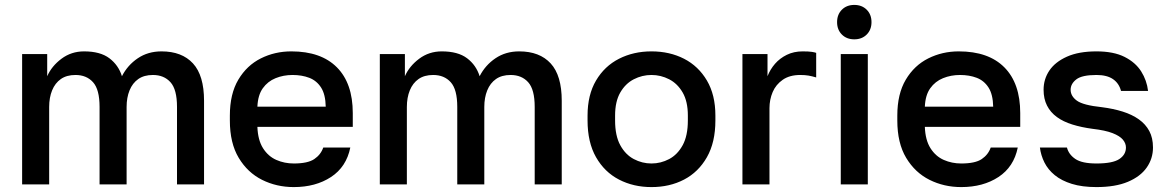

<svg xmlns="http://www.w3.org/2000/svg" viewBox="-20 -750 4750 781"><path d="M70 0V-530H172V-440Q190 -481 230 -511Q270 -541 322 -541Q388 -541 425 -513Q462 -485 476 -440Q499 -485 540.5 -513Q582 -541 637 -541Q720 -541 765 -492Q810 -443 810 -340V0H700V-315Q700 -386 673.5 -415.5Q647 -445 602 -445Q566 -445 542.5 -428.5Q519 -412 507 -382.5Q495 -353 495 -315V0H385V-315Q385 -386 358.5 -415.5Q332 -445 287 -445Q251 -445 227.5 -428.5Q204 -412 192 -382.5Q180 -353 180 -315V0Z M1175 11Q1105 11 1046 -18.5Q987 -48 951 -108Q915 -168 915 -260V-280Q915 -368 949.5 -426Q984 -484 1041 -512.5Q1098 -541 1165 -541Q1286 -541 1350.5 -476Q1415 -411 1415 -290V-234H1027Q1029 -180 1050 -147Q1071 -114 1104 -99.5Q1137 -85 1175 -85Q1232 -85 1258.5 -103Q1285 -121 1295 -150H1405Q1389 -71 1326.5 -30Q1264 11 1175 11ZM1170 -445Q1133 -445 1101 -432Q1069 -419 1049 -391Q1029 -363 1027 -316H1305Q1304 -366 1286 -394Q1268 -422 1238 -433.5Q1208 -445 1170 -445Z M1525 0V-530H1627V-440Q1645 -481 1685 -511Q1725 -541 1777 -541Q1843 -541 1880 -513Q1917 -485 1931 -440Q1954 -485 1995.5 -513Q2037 -541 2092 -541Q2175 -541 2220 -492Q2265 -443 2265 -340V0H2155V-315Q2155 -386 2128.5 -415.5Q2102 -445 2057 -445Q2021 -445 1997.5 -428.5Q1974 -412 1962 -382.5Q1950 -353 1950 -315V0H1840V-315Q1840 -386 1813.5 -415.5Q1787 -445 1742 -445Q1706 -445 1682.5 -428.5Q1659 -412 1647 -382.5Q1635 -353 1635 -315V0Z M2630 11Q2557 11 2498 -19.5Q2439 -50 2404.5 -110.5Q2370 -171 2370 -260V-280Q2370 -364 2404.5 -422.5Q2439 -481 2498 -511Q2557 -541 2630 -541Q2704 -541 2762.5 -511Q2821 -481 2855.5 -422.5Q2890 -364 2890 -280V-260Q2890 -171 2855.5 -110.5Q2821 -50 2762.5 -19.5Q2704 11 2630 11ZM2630 -85Q2668 -85 2702 -103Q2736 -121 2757 -159.5Q2778 -198 2778 -260V-280Q2778 -337 2757 -373.5Q2736 -410 2702 -427.5Q2668 -445 2630 -445Q2592 -445 2558 -427.5Q2524 -410 2503 -373.5Q2482 -337 2482 -280V-260Q2482 -198 2503 -159.5Q2524 -121 2558 -103Q2592 -85 2630 -85Z M3000 0V-530H3102V-440Q3113 -468 3132.5 -490.5Q3152 -513 3180.5 -527Q3209 -541 3245 -541Q3270 -541 3282.5 -539Q3295 -537 3300 -535V-435Q3283 -440 3269 -442.5Q3255 -445 3235 -445Q3192 -445 3164 -425.5Q3136 -406 3123 -375.5Q3110 -345 3110 -310V0Z M3400 0V-530H3510V0ZM3455 -590Q3424 -590 3404.5 -609.5Q3385 -629 3385 -660Q3385 -691 3404.5 -710.5Q3424 -730 3455 -730Q3486 -730 3505.5 -710.5Q3525 -691 3525 -660Q3525 -629 3505.5 -609.5Q3486 -590 3455 -590Z M3890 11Q3820 11 3761 -18.5Q3702 -48 3666 -108Q3630 -168 3630 -260V-280Q3630 -368 3664.5 -426Q3699 -484 3756 -512.5Q3813 -541 3880 -541Q4001 -541 4065.5 -476Q4130 -411 4130 -290V-234H3742Q3744 -180 3765 -147Q3786 -114 3819 -99.5Q3852 -85 3890 -85Q3947 -85 3973.5 -103Q4000 -121 4010 -150H4120Q4104 -71 4041.5 -30Q3979 11 3890 11ZM3885 -445Q3848 -445 3816 -432Q3784 -419 3764 -391Q3744 -363 3742 -316H4020Q4019 -366 4001 -394Q3983 -422 3953 -433.5Q3923 -445 3885 -445Z M4440 11Q4382 11 4340 -2Q4298 -15 4270.5 -37.5Q4243 -60 4228.5 -89Q4214 -118 4210 -150H4320Q4327 -122 4354 -103.5Q4381 -85 4440 -85Q4506 -85 4533 -103Q4560 -121 4560 -150Q4560 -167 4547.5 -182Q4535 -197 4505.5 -208.5Q4476 -220 4424 -226Q4379 -232 4342 -243.5Q4305 -255 4279 -274Q4253 -293 4239 -320.5Q4225 -348 4225 -385Q4225 -428 4248.5 -463Q4272 -498 4320 -519.5Q4368 -541 4440 -541Q4510 -541 4554.5 -518.5Q4599 -496 4622 -459.5Q4645 -423 4650 -380H4540Q4532 -411 4507.5 -428Q4483 -445 4440 -445Q4381 -445 4358 -427Q4335 -409 4335 -385Q4335 -359 4360.5 -340.5Q4386 -322 4462 -314Q4509 -308 4547 -296Q4585 -284 4612.5 -264.5Q4640 -245 4655 -217Q4670 -189 4670 -150Q4670 -105 4644.5 -68.5Q4619 -32 4568 -10.5Q4517 11 4440 11Z"/></svg>

Font: Golos Text Medium
Style: Regular
Weight: 500
Designer: A.Korolkova, Vitaly Kuzmin
Foundry: ParaType Ltd
Version: Version 2.004